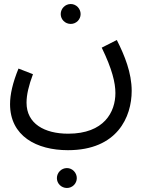

<svg xmlns="http://www.w3.org/2000/svg" viewBox="-20 -517 725 955"><path d="M332 -398C359 -398 381 -420 381 -447C381 -474 359 -497 332 -497C304 -497 282 -474 282 -447C282 -420 304 -398 332 -398ZM30 1C30 160 162 230 318 230C564 230 635 64 635 -65C635 -155 600 -241 561 -318L486 -280C538 -173 554 -105 554 -54C554 40 498 148 319 148C201 148 112 98 112 -6C112 -46 123 -92 144 -148L72 -176C43 -105 30 -47 30 1ZM313 418C340 418 362 396 362 369C362 342 340 319 313 319C285 319 263 342 263 369C263 396 285 418 313 418Z"/></svg>

Font: Noto Sans Arabic
Style: Regular
Weight: 400
Designer: Monotype Design Team, Nadine Chahine, Nizar Qandah and Khaled Hosny
Foundry: Monotype Imaging Inc.
Version: Version 2.012